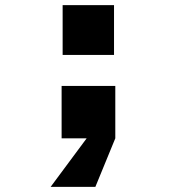

<svg xmlns="http://www.w3.org/2000/svg" viewBox="-20 -541 690 751"><path d="M221 -205H431V0L353 190H178L319 0H221ZM225 -521H426V-326H225Z"/></svg>

Font: Azeret Mono Black
Style: Regular
Weight: 900
Designer: Martin Vácha
Foundry: Displaay
Version: Version 1.000; Glyphs 3.0.3, build 3074